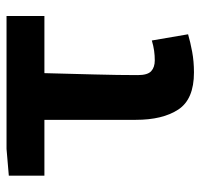

<svg xmlns="http://www.w3.org/2000/svg" viewBox="-33 -567 614 588"><g transform="rotate(-90 274.0 -273.0)"><path d="M346 14Q264 14 232.5 -34Q201 -82 201 -164V-444H30V-553L112 -560H519V-444H344Q342 -366 340 -291.5Q338 -217 338 -158Q338 -128 350 -117Q362 -106 383 -106Q398 -106 412.5 -108Q427 -110 444 -115L463 -4Q439 3 409.5 8.5Q380 14 346 14Z"/></g></svg>

Font: Source Han Sans TC
Style: Bold
Weight: 700
Designer: Ryoko NISHIZUKA Ë•øÂ°öÊ∂ºÂ≠ê (kana, bopomofo & ideographs); Paul D. Hunt (Latin, Greek & Cyrillic); Sandoll Communicatio
Foundry: Adobe
Version: Version 2.004;hotconv 1.0.118;makeotfexe 2.5.65603